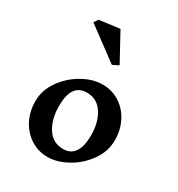

<svg xmlns="http://www.w3.org/2000/svg" viewBox="-208 -1028 1091 1174"><g transform="rotate(30 338.0 -441.0)"><path d="M609 -284Q609 -206 561.5 -138.5Q514 -71 442 -30.5Q370 10 303 10Q236 10 182.5 -24.5Q129 -59 98.5 -118Q68 -177 68 -249Q68 -327 115.5 -394.5Q163 -462 235 -502.5Q307 -543 374 -543Q442 -543 495.5 -508.5Q549 -474 579 -415Q609 -356 609 -284ZM208 -297Q208 -204 247.5 -142Q287 -80 361 -80Q414 -80 441 -120Q468 -160 468 -237Q468 -329 428.5 -390.5Q389 -452 316 -452Q208 -452 208 -297ZM362 -675 134 -844 154 -873 298 -892 405 -696Z"/></g></svg>

Font: Inknut Antiqua Medium
Style: Regular
Weight: 500
Designer: Claus Eggers Sørensen
Foundry: Claus Eggers Sørensen
Version: Version 1.003; ttfautohint (v1.8.2) -l 8 -r 50 -G 200 -x 14 